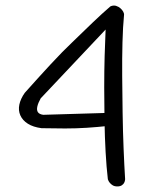

<svg xmlns="http://www.w3.org/2000/svg" viewBox="-20 -671 517 689"><path d="M401 -2Q391 -2 384.5 -6Q378 -10 374 -15Q370 -20 368.5 -24Q367 -28 367 -28Q362 -71 359 -125Q356 -179 355 -238.5Q354 -298 354 -357Q354 -416 355.5 -469.5Q357 -523 359 -565L126 -318Q117 -302 114 -289Q111 -276 116 -268.5Q121 -261 135 -259L370 -266L367 -219Q330 -215 292 -212.5Q254 -210 213.5 -210Q173 -210 129 -211Q99 -215 80 -227Q61 -239 53 -257Q45 -275 49.5 -296Q54 -317 69 -338Q118 -393 162 -440.5Q206 -488 240 -520Q278 -557 312.5 -590Q347 -623 376 -648Q387 -653 396.5 -650Q406 -647 412.5 -641Q419 -635 422.5 -628.5Q426 -622 425 -616Q421 -575 419.5 -518.5Q418 -462 418.5 -397.5Q419 -333 420 -266.5Q421 -200 423.5 -138.5Q426 -77 429 -28Q429 -28 428.5 -24Q428 -20 425.5 -15Q423 -10 417 -6Q411 -2 401 -2Z"/></svg>

Font: Sour Gummy Black ExtraLight
Style: Regular
Weight: 250
Version: Version 1.000